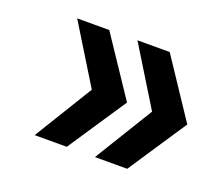

<svg xmlns="http://www.w3.org/2000/svg" viewBox="-71 -530 610 538"><g transform="rotate(20 234.0 -261.0)"><path d="M255.9 -86.9 362.8 -261.2 255.9 -435.1H352.1L467.8 -261.2L352.1 -86.9ZM76.2 -86.9 183.1 -261.2 76.2 -435.1H171.9L288.1 -261.2L171.9 -86.9Z"/></g></svg>

Font: TruenoRg
Style: Book
Weight: 400
Designer: Julieta Ulanovsky
Foundry: Julieta Ulanovsky
Version: Version 3.001b